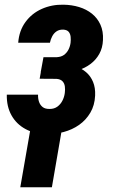

<svg xmlns="http://www.w3.org/2000/svg" viewBox="-20 -558 479 813"><path d="M251.5 -251 152.3 -252 164.1 -315.9H220.7Q238.8 -316.9 250.5 -325.2Q262.2 -333.5 269.3 -346.7Q276.4 -359.9 278.8 -376.5Q280.3 -388.7 279.1 -401.9Q277.8 -415 270.8 -423.3Q263.7 -431.6 248 -432.6Q231 -433.1 219.5 -425.3Q208 -417.5 201.2 -404.5Q194.3 -391.6 191.4 -377H57.1Q61 -428.2 87.9 -464.8Q114.7 -501.5 157 -520.3Q199.2 -539.1 248.5 -538.1Q284.2 -537.6 315.2 -528.1Q346.2 -518.6 369.4 -500Q392.6 -481.4 405.3 -453.4Q418 -425.3 416 -388.2Q414.6 -355 400.4 -329.6Q386.2 -304.2 363 -286.9Q339.8 -269.5 310.8 -260.5Q281.7 -251.5 251.5 -251ZM159.2 -287.1 242.2 -286.6Q273.4 -285.6 299.6 -277.1Q325.7 -268.6 344.7 -252.2Q363.8 -235.8 374 -211.2Q384.3 -186.5 382.8 -153.3Q380.9 -111.8 362.5 -80.8Q344.2 -49.8 315.2 -29.3Q286.1 -8.8 249.5 1Q212.9 10.7 175.3 9.8Q125 8.8 87.2 -12Q49.3 -32.7 28.6 -69.8Q7.8 -106.9 8.8 -157.2H141.1Q140.6 -140.1 145.3 -126.7Q149.9 -113.3 160.6 -104.7Q171.4 -96.2 190.9 -96.7Q209.5 -96.7 222.9 -106.4Q236.3 -116.2 244.1 -131.3Q252 -146.5 254.4 -164.1Q256.3 -178.7 254.6 -191.9Q252.9 -205.1 244.6 -213.9Q236.3 -222.7 219.2 -224.1L147.9 -224.6ZM247.1 -40 199.7 234.9H65.9L113.8 -40Z"/></svg>

Font: Roboto Condensed
Style: Bold Italic
Weight: 700
Italic angle: -12°
Designer: Christian Robertson
Foundry: Google
Version: Version 3.0